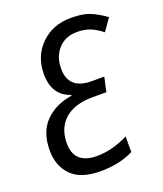

<svg xmlns="http://www.w3.org/2000/svg" viewBox="-136 -814 775 913"><g transform="rotate(-20 251.5 -357.0)"><path d="M216 10Q311 10 383 -26V-105Q346 -86 305.5 -75Q265 -64 224 -64Q109 -64 109 -170Q109 -247 158.5 -290.5Q208 -334 298 -334H369L385 -407H322Q205 -407 205 -512Q205 -573 240.5 -612Q276 -651 335 -651Q375 -651 404 -638.5Q433 -626 460 -604L503 -665Q462 -695 425.5 -709.5Q389 -724 332 -724Q238 -724 178.5 -665Q119 -606 119 -516Q119 -408 208 -379L207 -375Q123 -362 72 -310Q21 -258 21 -165Q21 -87 68.5 -38.5Q116 10 216 10Z"/></g></svg>

Font: Noto Sans UI SemiCondensed
Style: Italic
Weight: 400
Width: 4
Italic angle: -12°
Designer: Monotype Design Team
Foundry: Monotype Imaging Inc.
Version: Version 1.901